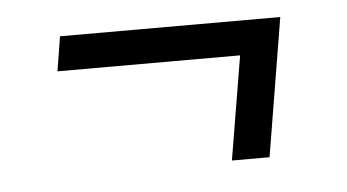

<svg xmlns="http://www.w3.org/2000/svg" viewBox="-30 -411 561 310"><g transform="rotate(-5 250.0 -256.0)"><path d="M396 -144H335L363 -312H67L76 -368H433Z"/></g></svg>

Font: Iosevka Curly Slab LtObl
Style: Regular
Weight: 300
Italic angle: -9°
Monospace: yes
Designer: Belleve Invis
Foundry: Belleve Invis
Version: Version 11.0.0; ttfautohint (v1.8.3)